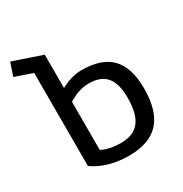

<svg xmlns="http://www.w3.org/2000/svg" viewBox="-188 -776 871 913"><g transform="rotate(-30 247.5 -319.5)"><path d="M260 16Q206 16 155.5 2Q105 -12 66 -40V-551L-30 -584L-6 -655L153 -601V-418Q212 -450 267 -450Q377 -450 429.5 -395Q482 -340 482 -227Q482 -103 427.5 -43.5Q373 16 260 16ZM259 -56Q327 -56 359.5 -97.5Q392 -139 392 -227Q392 -305 361 -341.5Q330 -378 266 -378Q209 -378 153 -342V-78Q195 -56 259 -56Z"/></g></svg>

Font: Podkova Medium
Style: Regular
Weight: 500
Designer: Ilya Yudin
Foundry: Cyreal (www.cyreal.org)
Version: Version 2.103